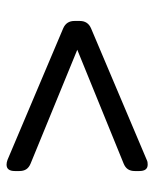

<svg xmlns="http://www.w3.org/2000/svg" viewBox="39 -526 481 600"><g transform="rotate(90 280.0 -226.5)"><path d="M495 -6Q515 -6 515 -32V-46Q515 -59 509.5 -67.5Q504 -76 492 -81L136 -227L492 -372Q504 -377 509.5 -385.5Q515 -394 515 -407V-421Q515 -447 495 -447Q491 -447 487.5 -446.5Q484 -446 480 -444L69 -270Q46 -260 46 -235V-218Q46 -193 69 -183L480 -9Q488 -6 495 -6Z"/></g></svg>

Font: Asap
Style: Regular
Weight: 400
Designer: Pablo Cosgaya
Foundry: Omnibus-Type
Version: Version 3.001